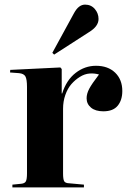

<svg xmlns="http://www.w3.org/2000/svg" viewBox="-20 -820 567 840"><path d="M216.8 -581.1 209 -588.9 304.2 -763.2Q324.2 -799.8 352.1 -799.8Q378.4 -799.8 394.8 -780.8Q411.1 -761.7 411.1 -736.8Q411.1 -704.6 369.1 -679.2ZM34.2 0V-12.2L73.2 -16.1Q88.4 -17.6 93.3 -26.9Q98.1 -36.1 98.1 -62V-439.9Q98.1 -472.7 91.3 -485.4Q84.5 -498 63 -500L23.9 -502.9L24.9 -514.2L244.1 -524.9L250 -518.1V-411.1H252Q270.5 -469.7 310.8 -501Q351.1 -532.2 399.9 -532.2Q452.6 -532.2 483.9 -502Q515.1 -471.7 515.1 -421.9Q515.1 -382.3 495.1 -357.7Q475.1 -333 432.1 -333Q397.5 -333 378.2 -349.1Q358.9 -365.2 358.9 -390.1Q358.9 -409.7 370.1 -431.2Q381.3 -452.6 413.1 -494.1Q393.1 -500 371.6 -498.3Q350.1 -496.6 329.3 -483.6Q308.6 -470.7 292.2 -451.9Q275.9 -433.1 265.9 -404.8Q255.9 -376.5 255.9 -344.2V-61Q255.9 -36.1 260.7 -27.3Q265.6 -18.6 283.2 -18.1L347.2 -12.2V0Z"/></svg>

Font: Display Regular
Style: Bold
Weight: 700
Designer: Latin by Veronika Burian and Jose Scaglione. Greek by Irene Vlachou. Cyrillic by Vera Evstafieva.
Foundry: TypeTogether
Version: Version 3.002